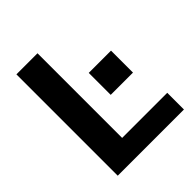

<svg xmlns="http://www.w3.org/2000/svg" viewBox="-194 -810 927 927"><g transform="rotate(-45 269.5 -346.0)"><path d="M324 -300H476V-450H324ZM72 0H524V-114H216V-692H72Z"/></g></svg>

Font: Ronzino
Style: Bold
Weight: 700
Designer: Nunzio Mazzaferro
Foundry: Collletttivo
Version: Version 1.000;Glyphs 3.3 (3337)